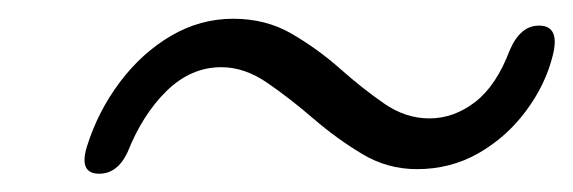

<svg xmlns="http://www.w3.org/2000/svg" viewBox="-20 -454 627 210"><path d="M436 -269Q403.5 -269 375.8 -285.8Q348 -302.5 322.5 -324.5Q297 -346.5 272.2 -363.5Q247.5 -380.5 222 -380.5Q189 -380.5 162.5 -354.8Q136 -329 119.5 -287.5Q108.5 -264 88.5 -264Q66 -264 75 -293.5Q87 -332 111 -364Q135 -396 167 -414.8Q199 -433.5 235 -433.5Q271 -433.5 299.2 -417Q327.5 -400.5 351.8 -379Q376 -357.5 399.8 -341Q423.5 -324.5 449.5 -324.5Q476.5 -324.5 499.8 -342.5Q523 -360.5 537.5 -399Q549 -426 569.5 -426Q593 -426 584.5 -393Q576.5 -361 555.2 -332.5Q534 -304 503.5 -286.5Q473 -269 436 -269Z"/></svg>

Font: Fraunces 72pt S100 Light
Style: Italic
Weight: 300
Italic angle: -16°
Version: Version 1.000; ttfautohint (v1.8.3)